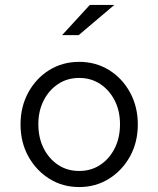

<svg xmlns="http://www.w3.org/2000/svg" viewBox="-20 -746 640 776"><path d="M300 10Q233 10 179.5 -23.5Q126 -57 94.5 -114Q63 -171 63 -243Q63 -315 94.5 -372.5Q126 -430 179.5 -463Q233 -496 300 -496Q367 -496 420.5 -463Q474 -430 505.5 -372.5Q537 -315 537 -243Q537 -171 505.5 -114Q474 -57 420.5 -23.5Q367 10 300 10ZM300 -55Q348 -55 385 -79.5Q422 -104 443.5 -146.5Q465 -189 465 -244Q465 -298 443.5 -340Q422 -382 385 -406.5Q348 -431 300 -431Q252 -431 215 -406.5Q178 -382 156.5 -340Q135 -298 135 -244Q135 -189 156.5 -146.5Q178 -104 215 -79.5Q252 -55 300 -55ZM231 -604 343 -726H442L298 -604Z"/></svg>

Font: Red Hat Mono
Style: Regular
Weight: 400
Designer: Pentagram, MCKL
Foundry: Pentagram, MCKL
Version: Version 1.023